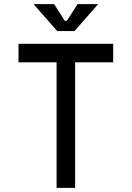

<svg xmlns="http://www.w3.org/2000/svg" viewBox="-20 -913 640 933"><path d="M70 -610V-700H530V-610H345V0H255V-610ZM295 -812H305L357 -893H457L342 -762H258L143 -893H243Z"/></svg>

Font: Fliege Mono Thin
Style: Regular
Weight: 100
Version: Version 0.020;Glyphs 3.3 (3306)